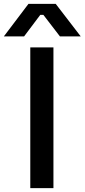

<svg xmlns="http://www.w3.org/2000/svg" viewBox="-57 -976 439 996"><path d="M67.9 -787.1H-37.1L90.8 -956.1H231.9L361.8 -787.1H253.9L168 -898.9H151.9ZM220.2 0H100.1V-730H220.2Z"/></svg>

Font: Sora Medium
Style: Regular
Weight: 500
Designer: Jonathan Barnbrook, Julián Moncada
Foundry: Barnbrook Fonts
Version: Version 2.000